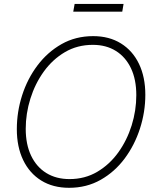

<svg xmlns="http://www.w3.org/2000/svg" viewBox="-20 -916 767 947"><path d="M320.8 10.3Q241.2 10.3 183.3 -25.6Q125.5 -61.5 94.2 -126.7Q63 -191.9 63 -278.8Q63 -364.3 89.1 -445.8Q115.2 -527.3 164.8 -593.3Q214.4 -659.2 283.7 -698.5Q353 -737.8 439.5 -737.8Q518.6 -737.8 576.4 -701.9Q634.3 -666 665.5 -601.1Q696.8 -536.1 696.8 -448.2Q696.8 -363.8 670.4 -282Q644 -200.2 595 -134.3Q545.9 -68.4 476.6 -29.1Q407.2 10.3 320.8 10.3ZM322.8 -32.7Q398.9 -32.7 459.7 -68.6Q520.5 -104.5 563.5 -164.3Q606.4 -224.1 629.4 -297.6Q652.3 -371.1 652.3 -446.8Q652.3 -523.9 626 -579.3Q599.6 -634.8 551.5 -664.8Q503.4 -694.8 438 -694.8Q361.3 -694.8 300.3 -658.9Q239.3 -623 196 -563Q152.8 -502.9 129.9 -429.4Q106.9 -356 106.9 -280.3Q106.9 -204.1 133.3 -148.4Q159.7 -92.8 208.3 -62.7Q256.8 -32.7 322.8 -32.7ZM589.4 -896.5 583 -858.4H341.3L348.1 -896.5Z"/></svg>

Font: Inter 24pt ExtraLight
Style: Italic
Weight: 250
Italic angle: -9.3988°
Version: Version 4.001;git-66647c0bb